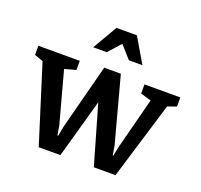

<svg xmlns="http://www.w3.org/2000/svg" viewBox="-136 -943 1159 1107"><g transform="rotate(20 444.0 -390.0)"><path d="M193 -464 278 -150 288 -91H293L304 -150L408 -550H510L617 -151L627 -92H631L643 -151L724 -464L659 -483V-539H879V-483L825 -464L681 10H548L444 -351L343 10H210L61 -464L8 -483V-539H262V-483ZM610 -639 521 -790H396L308 -639H391L459 -715L527 -639Z"/></g></svg>

Font: Domine
Style: Regular
Weight: 400
Designer: Pablo Impallari, Rodrigo Fuenzalida, Brenda Gallo
Foundry: Pablo Impallari, Rodrigo Fuenzalida, Brenda Gallo
Version: Version 2.000;September 19, 2022;FontCreator 14.0.0.2877 64-